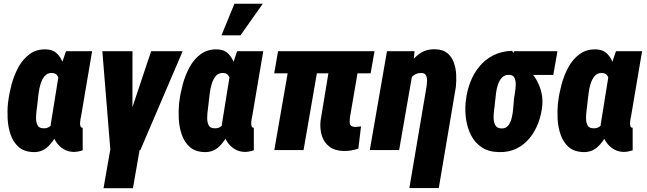

<svg xmlns="http://www.w3.org/2000/svg" viewBox="-20 -802 3457 1026"><path d="M22.5 -250 23.9 -259.8Q28.8 -301.8 41.7 -350.3Q54.7 -398.9 78.1 -442.4Q101.6 -485.8 138.4 -512.9Q175.3 -540 227.5 -538.1Q263.7 -536.6 284.9 -515.6Q306.2 -494.6 317.4 -461.9Q328.6 -429.2 332.3 -392.1Q335.9 -355 335.4 -320.6Q335 -286.1 334 -262.7L333 -250.5Q327.1 -217.3 315.4 -172.6Q303.7 -127.9 283.9 -85.7Q264.2 -43.5 233.4 -15.9Q202.6 11.7 158.7 10.7Q108.4 9.3 79.3 -16.8Q50.3 -43 36.6 -83Q22.9 -123 20.8 -167.5Q18.6 -211.9 22.5 -250ZM181.2 -259.8 180.2 -250Q179.2 -237.8 176 -216.3Q172.9 -194.8 172.6 -172.4Q172.4 -149.9 180.2 -133.5Q188 -117.2 209.5 -116.7Q232.4 -114.7 246.6 -126.7Q260.7 -138.7 268.8 -157.5Q276.9 -176.3 280.8 -197.5Q284.7 -218.8 286.6 -235.8L291 -274.9Q292.5 -287.1 295.4 -309.3Q298.3 -331.5 297.6 -355Q296.9 -378.4 288.3 -394.8Q279.8 -411.1 257.8 -412.1Q232.9 -412.6 218.8 -395.8Q204.6 -378.9 196.8 -353.3Q189 -327.6 186 -301.8Q183.1 -275.9 181.2 -259.8ZM332.5 -528.3H472.2L413.1 -179.7Q411.6 -175.8 410.2 -166.5Q408.7 -157.2 408 -146.2Q407.2 -135.3 409.9 -127.7Q412.6 -120.1 419.9 -119.1Q420.9 -119.1 421.1 -119.4Q421.4 -119.6 421.9 -120.1V1Q409.2 5.4 397.2 7.6Q385.3 9.8 372.6 9.8Q344.2 8.8 322 -3.9Q299.8 -16.6 284.2 -37.6Q268.6 -58.6 259.8 -84.2Q251 -109.9 251 -136.2L297.4 -424.3Z M731.9 -34.2 690.4 203.6H533.2L574.7 -34.2ZM657.7 -139.6 787.6 -528.3H956.1L730 0H620.6ZM688 -528.3 687.5 -119.6 671.9 0H569.8L526.9 -528.3Z M937 -250 938.5 -259.8Q943.4 -301.8 956.3 -350.3Q969.2 -398.9 992.7 -442.4Q1016.1 -485.8 1053 -512.9Q1089.8 -540 1142.1 -538.1Q1178.2 -536.6 1199.5 -515.6Q1220.7 -494.6 1231.9 -461.9Q1243.2 -429.2 1246.8 -392.1Q1250.5 -355 1250 -320.6Q1249.5 -286.1 1248.5 -262.7L1247.6 -250.5Q1241.7 -217.3 1230 -172.6Q1218.3 -127.9 1198.5 -85.7Q1178.7 -43.5 1147.9 -15.9Q1117.2 11.7 1073.2 10.7Q1022.9 9.3 993.9 -16.8Q964.8 -43 951.2 -83Q937.5 -123 935.3 -167.5Q933.1 -211.9 937 -250ZM1095.7 -259.8 1094.7 -250Q1093.8 -237.8 1090.6 -216.3Q1087.4 -194.8 1087.2 -172.4Q1086.9 -149.9 1094.7 -133.5Q1102.5 -117.2 1124 -116.7Q1147 -114.7 1161.1 -126.7Q1175.3 -138.7 1183.3 -157.5Q1191.4 -176.3 1195.3 -197.5Q1199.2 -218.8 1201.2 -235.8L1205.6 -274.9Q1207 -287.1 1210 -309.3Q1212.9 -331.5 1212.2 -355Q1211.4 -378.4 1202.9 -394.8Q1194.3 -411.1 1172.4 -412.1Q1147.5 -412.6 1133.3 -395.8Q1119.1 -378.9 1111.3 -353.3Q1103.5 -327.6 1100.6 -301.8Q1097.7 -275.9 1095.7 -259.8ZM1247.1 -528.3H1386.7L1327.6 -179.7Q1326.2 -175.8 1324.7 -166.5Q1323.2 -157.2 1322.5 -146.2Q1321.8 -135.3 1324.5 -127.7Q1327.1 -120.1 1334.5 -119.1Q1335.4 -119.1 1335.7 -119.4Q1335.9 -119.6 1336.4 -120.1V1Q1323.7 5.4 1311.8 7.6Q1299.8 9.8 1287.1 9.8Q1258.8 8.8 1236.6 -3.9Q1214.4 -16.6 1198.7 -37.6Q1183.1 -58.6 1174.3 -84.2Q1165.5 -109.9 1165.5 -136.2L1211.9 -424.3ZM1163.6 -613.3 1232.9 -782.2H1384.3L1265.1 -613.3Z M1981.4 -528.3 1960.4 -410.2H1445.3L1465.8 -528.3ZM1693.8 -528.3 1602.1 0H1445.8L1537.6 -528.3ZM1754.4 -528.3H1910.6L1850.1 -175.3Q1848.6 -162.6 1848.4 -151.4Q1848.1 -140.1 1853.5 -132.8Q1858.9 -125.5 1874 -124Q1883.3 -123.5 1891.6 -124.8Q1899.9 -126 1909.2 -126.5L1895 -7.8Q1877 -1.5 1857.7 1.7Q1838.4 4.9 1818.4 4.9Q1771 4.4 1741.7 -17.3Q1712.4 -39.1 1700.4 -75.4Q1688.5 -111.8 1692.9 -156.2Z M2183.6 -406.2 2112.8 0H1956.1L2047.9 -528.3H2195.3ZM2132.3 -282.2 2109.4 -281.7Q2114.7 -320.8 2127.9 -366Q2141.1 -411.1 2164.1 -450.9Q2187 -490.7 2222.2 -515.4Q2257.3 -540 2306.6 -538.6Q2346.7 -537.6 2370.4 -518.1Q2394 -498.5 2405 -468.3Q2416 -438 2417.7 -403.6Q2419.4 -369.1 2416 -337.4L2324.7 203.1H2167.5L2259.3 -338.9Q2259.8 -347.2 2261.2 -359.1Q2262.7 -371.1 2261.5 -382.8Q2260.3 -394.5 2254.4 -402.6Q2248.5 -410.6 2234.4 -412.1Q2210 -413.1 2192.4 -400.4Q2174.8 -387.7 2162.8 -367.2Q2150.9 -346.7 2143.8 -324Q2136.7 -301.3 2132.3 -282.2Z M2468.3 -255.4 2469.7 -265.6Q2475.6 -317.9 2493.9 -364.7Q2512.2 -411.6 2543 -448.2Q2573.7 -484.9 2617.2 -506.8Q2660.6 -528.8 2716.8 -530.3Q2729.5 -513.2 2736.6 -496.8Q2743.7 -480.5 2753.4 -466.1Q2763.2 -451.7 2782.2 -441.9Q2814 -424.3 2835.9 -392.3Q2857.9 -360.4 2869.1 -323Q2880.4 -285.6 2878.4 -250.5L2877.9 -239.7Q2873.5 -190.9 2856.7 -145.8Q2839.8 -100.6 2810.8 -64.7Q2781.7 -28.8 2740.5 -8.3Q2699.2 12.2 2646 10.7Q2591.3 9.8 2555.2 -14.2Q2519 -38.1 2498.5 -76.9Q2478 -115.7 2470.9 -162.4Q2463.9 -209 2468.3 -255.4ZM2626.5 -266.1 2625 -255.9Q2624.5 -242.7 2621.1 -220Q2617.7 -197.3 2617.7 -173.6Q2617.7 -149.9 2626.5 -133.3Q2635.3 -116.7 2658.2 -115.7Q2682.1 -114.3 2695.3 -130.6Q2708.5 -147 2714.4 -171.6Q2720.2 -196.3 2722.2 -220.5Q2724.1 -244.6 2725.6 -259.8L2726.1 -270Q2727.1 -280.3 2731 -301.5Q2734.9 -322.8 2735.8 -345.5Q2736.8 -368.2 2730 -384.5Q2723.1 -400.9 2702.1 -401.9Q2678.2 -403.3 2663.8 -388.9Q2649.4 -374.5 2641.6 -352.3Q2633.8 -330.1 2630.9 -306.4Q2627.9 -282.7 2626.5 -266.1ZM2959 -528.3 2936.5 -401.4H2704.1L2726.6 -528.3Z M2961.4 -250 2962.9 -259.8Q2967.8 -301.8 2980.7 -350.3Q2993.7 -398.9 3017.1 -442.4Q3040.5 -485.8 3077.4 -512.9Q3114.3 -540 3166.5 -538.1Q3202.6 -536.6 3223.9 -515.6Q3245.1 -494.6 3256.3 -461.9Q3267.6 -429.2 3271.2 -392.1Q3274.9 -355 3274.4 -320.6Q3273.9 -286.1 3272.9 -262.7L3272 -250.5Q3266.1 -217.3 3254.4 -172.6Q3242.7 -127.9 3222.9 -85.7Q3203.1 -43.5 3172.4 -15.9Q3141.6 11.7 3097.7 10.7Q3047.4 9.3 3018.3 -16.8Q2989.3 -43 2975.6 -83Q2961.9 -123 2959.7 -167.5Q2957.5 -211.9 2961.4 -250ZM3120.1 -259.8 3119.1 -250Q3118.2 -237.8 3115 -216.3Q3111.8 -194.8 3111.6 -172.4Q3111.3 -149.9 3119.1 -133.5Q3127 -117.2 3148.4 -116.7Q3171.4 -114.7 3185.5 -126.7Q3199.7 -138.7 3207.8 -157.5Q3215.8 -176.3 3219.7 -197.5Q3223.6 -218.8 3225.6 -235.8L3230 -274.9Q3231.4 -287.1 3234.4 -309.3Q3237.3 -331.5 3236.6 -355Q3235.8 -378.4 3227.3 -394.8Q3218.8 -411.1 3196.8 -412.1Q3171.9 -412.6 3157.7 -395.8Q3143.6 -378.9 3135.7 -353.3Q3127.9 -327.6 3125 -301.8Q3122.1 -275.9 3120.1 -259.8ZM3271.5 -528.3H3411.1L3352.1 -179.7Q3350.6 -175.8 3349.1 -166.5Q3347.7 -157.2 3346.9 -146.2Q3346.2 -135.3 3348.9 -127.7Q3351.6 -120.1 3358.9 -119.1Q3359.9 -119.1 3360.1 -119.4Q3360.4 -119.6 3360.8 -120.1V1Q3348.1 5.4 3336.2 7.6Q3324.2 9.8 3311.5 9.8Q3283.2 8.8 3261 -3.9Q3238.8 -16.6 3223.1 -37.6Q3207.5 -58.6 3198.7 -84.2Q3189.9 -109.9 3189.9 -136.2L3236.3 -424.3Z"/></svg>

Font: Roboto Condensed Black
Style: Italic
Weight: 900
Italic angle: -12°
Designer: Christian Robertson
Foundry: Google
Version: Version 3.008; 2023